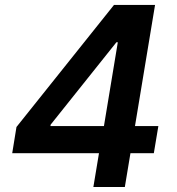

<svg xmlns="http://www.w3.org/2000/svg" viewBox="-20 -747 706 767"><path d="M28.8 -134.9 45.8 -239.7 435.4 -727.3H599.4L519.2 -243.3H612.6L594.5 -134.9H501.1L478.7 0H353L375.4 -134.9ZM395.2 -243.3 450.6 -578.1H445L182.2 -248.9L181.5 -243.3Z"/></svg>

Font: Inter UI Semi Bold
Style: Italic
Weight: 600
Italic angle: -9.39999°
Designer: Rasmus Andersson
Foundry: rsms
Version: 3.2;8d6f07862